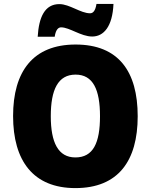

<svg xmlns="http://www.w3.org/2000/svg" viewBox="-20 -953 772 983"><path d="M173 -765H260C266 -805 281 -813 293 -813C336 -813 395 -766 452 -766C511 -766 556 -817 561 -933H474C468 -895 455 -885 441 -885C393 -885 336 -932 284 -932C209 -932 179 -865 173 -765ZM685 -358C685 -587 587 -725 367 -725C149 -725 47 -587 47 -359C47 -130 150 10 366 10C586 10 685 -130 685 -358ZM240 -358C240 -494 277 -571 367 -571C456 -571 492 -495 492 -358C492 -221 457 -147 366 -147C278 -147 240 -223 240 -358Z"/></svg>

Font: Noto Sans Sinhala SemiCondensed Black
Style: Regular
Weight: 900
Width: 4
Designer: Jelle Bosma - Monotype Design Team
Foundry: Monotype Imaging Inc.
Version: Version 2.006